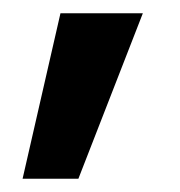

<svg xmlns="http://www.w3.org/2000/svg" viewBox="-20 -153 271 289"><path d="M14 116 71 -133H195L98 116Z"/></svg>

Font: Firefly Display
Style: Bold
Weight: 700
Designer: Colophon Foundry, Jonny Pinhorn
Foundry: Colophon Foundry
Version: Version 1.200; ttfautohint (v1.8.3)